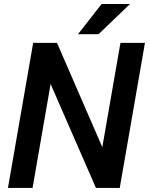

<svg xmlns="http://www.w3.org/2000/svg" viewBox="-20 -921 733 941"><path d="M566.9 0H450.2L228 -509.3L139.6 0H19L142.6 -710.9H259.3L481.4 -199.7L570.3 -710.9H690.4ZM478 -901.4H617.2L462.9 -753.4H362.3Z"/></svg>

Font: Roboto Medium
Style: Italic
Weight: 500
Italic angle: -12°
Designer: Google
Version: Version 2.134; 2016